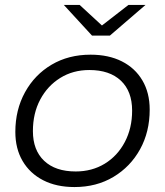

<svg xmlns="http://www.w3.org/2000/svg" viewBox="-20 -751 667 776"><path d="M281 5Q208 5 154.5 -22.5Q101 -50 71.5 -100Q42 -150 42 -218Q42 -307 81 -378Q120 -449 188.5 -489.5Q257 -530 346 -530Q419 -530 472.5 -503Q526 -476 555.5 -426Q585 -376 585 -308Q585 -218 546 -147.5Q507 -77 438.5 -36Q370 5 281 5ZM286 -58Q352 -58 403.5 -89.5Q455 -121 484.5 -177Q514 -233 514 -304Q514 -382 468.5 -425Q423 -468 341 -468Q275 -468 223.5 -436Q172 -404 142.5 -348.5Q113 -293 113 -221Q113 -144 158.5 -101Q204 -58 286 -58ZM352 -607 238 -731H302L392 -648L499 -731H568L424 -607Z"/></svg>

Font: Montserrat
Style: Italic
Weight: 400
Italic angle: -11.3°
Designer: Julieta Ulanovsky
Foundry: Julieta Ulanovsky
Version: Version 9.000; ttfautohint (v1.8.4.7-5d5b)